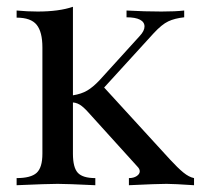

<svg xmlns="http://www.w3.org/2000/svg" viewBox="-20 -546 603 566"><path d="M552 -21V0Q492 -4 471 -4Q444 -4 360 0V-21Q374 -21 383 -27Q392 -33 392 -41Q392 -48 385 -55L251 -203Q234 -223 221.5 -233Q209 -243 195 -244V-93Q195 -52 209.5 -36.5Q224 -21 261 -21V0Q177 -4 150 -4Q121 -4 29 0V-21Q71 -21 88 -36.5Q105 -52 105 -93V-406Q105 -452 88 -473Q71 -494 29 -494V-515Q61 -512 91 -512Q154 -512 195 -526V-265Q220 -269 237 -279Q254 -289 273 -309L392 -440Q406 -455 406 -468Q406 -481 392.5 -488Q379 -495 353 -495V-515Q406 -512 456 -512Q497 -512 523 -515V-495Q495 -492 476 -483Q457 -474 433 -448L287 -288L481 -76Q504 -51 520.5 -37.5Q537 -24 552 -21Z"/></svg>

Font: Myanmar April Display
Style: Regular
Weight: 400
Designer: Khon Soe Zaw Thu
Foundry: Myanmar OS
Version: Version 2.50 April 12, 2019